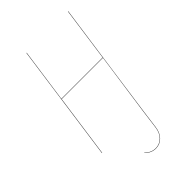

<svg xmlns="http://www.w3.org/2000/svg" viewBox="-258 -770 1052 1052"><g transform="rotate(-45 268.0 -244.0)"><path d="M486.8 -680.2H488.8L393.1 0L378.9 106.9Q374 146.5 351.3 169.2Q328.6 191.9 296.9 191.9Q260.3 191.9 234.9 163.1L236.8 162.1Q261.2 189.9 296.9 189.9Q327.6 189.9 349.9 168Q372.1 146 377 106.9L391.1 0L442.9 -365.2H123L71.8 0H69.8L165 -680.2H167L123 -367.2H442.9Z"/></g></svg>

Font: Fira Sans Compressed Two
Style: Italic
Weight: 100
Width: 3
Italic angle: -8°
Designer: Carrois Corporate & Edenspiekermann AG
Foundry: Carrois Corporate GbR & Edenspiekermann AG
Version: Version 4.203;PS 004.203;hotconv 1.0.88;makeotf.lib2.5.64775